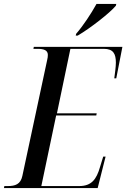

<svg xmlns="http://www.w3.org/2000/svg" viewBox="-47 -951 639 971"><path d="M338 -780 336 -771H346C411 -809 509 -886 539 -922L541 -931H441C414 -882 373 -820 338 -780ZM-27 0H447L487 -159H475L459 -107C441 -44 416 -10 353 -10H162L237 -367H440L442 -378H241L309 -704H478C526 -704 539 -679 539 -634C539 -614 534 -577 531 -555H541L572 -714H124L122 -704H143C175 -704 195 -697 195 -673C195 -666 194 -656 191 -645L66 -61C57 -19 30 -10 -8 -10H-25Z"/></svg>

Font: Noto Serif Display Condensed Medium
Style: Italic
Weight: 500
Width: 3
Italic angle: -12°
Designer: Monotype Design Team
Foundry: Monotype Imaging Inc.
Version: Version 2.009